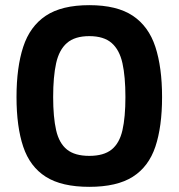

<svg xmlns="http://www.w3.org/2000/svg" viewBox="-20 -712 692 744"><path d="M326 12Q219 12 157.5 -27Q96 -66 70 -143.5Q44 -221 44 -336Q44 -451 70 -530.5Q96 -610 157.5 -651Q219 -692 326 -692Q433 -692 494.5 -651Q556 -610 582 -530.5Q608 -451 608 -336Q608 -221 582 -143.5Q556 -66 494.5 -27Q433 12 326 12ZM326 -108Q382 -108 412.5 -132.5Q443 -157 454.5 -207.5Q466 -258 466 -336Q466 -415 454.5 -467Q443 -519 412.5 -545.5Q382 -572 326 -572Q270 -572 239.5 -545.5Q209 -519 197.5 -467Q186 -415 186 -336Q186 -258 197.5 -207.5Q209 -157 239.5 -132.5Q270 -108 326 -108Z"/></svg>

Font: Titillium Web
Style: Bold
Weight: 700
Designer: Mohamed Gaber, Accademia di Belle Arti di Urbino
Foundry: Kief Type Foundry, Accademia di Belle Arti di Urbino
Version: Version 3.000